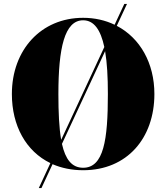

<svg xmlns="http://www.w3.org/2000/svg" viewBox="-20 -850 840 970"><path d="M400 10C622.5 10 760 -152.5 760 -375C760 -531.5 687.5 -658 570 -719.5L621.5 -830H608L559 -725C512.5 -747.5 458.5 -760 400 -760C187 -760 40 -597.5 40 -375C40 -214.5 111.5 -85.5 234.5 -26L176 100H189.5L245.5 -20.5C291 -1 342.5 10 400 10ZM400 -747.5C455 -747.5 488.5 -699 507 -612.5L289 -143.5C278.5 -204 275 -282 275 -375C275 -607 306 -747.5 400 -747.5ZM525 -375C525 -143 504 -2.5 400 -2.5C342.5 -2.5 310.5 -45.5 293 -123L511 -591.5C521 -533.5 525 -460.5 525 -375Z"/></svg>

Font: Bodoni* 16pt Fatface
Style: Regular
Weight: 900
Version: Version 2.3